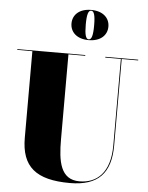

<svg xmlns="http://www.w3.org/2000/svg" viewBox="-65 -1072 881 1140"><g transform="rotate(5 375.0 -502.5)"><path d="M322 -930C322 -879 361 -840 432 -840C503 -840 542 -879 542 -930C542 -981 503 -1020 432 -1020C361 -1020 322 -981 322 -930ZM407 -930C407 -990.5 415 -1015.5 432 -1015.5C449 -1015.5 457 -990.5 457 -930C457 -869.5 449 -844.5 432 -844.5C415 -844.5 407 -869.5 407 -930ZM15 -750V-745.5H105V-230C105 -57 192 15 395 15C563 15 637.5 -65 637.5 -230V-745.5H735.5V-750H539.5V-745.5H632.5V-230C632.5 -66 553 0 450.5 0C336.5 0 320 -108 320 -240V-745.5H420V-750Z"/></g></svg>

Font: Bodoni* 36pt Fatface
Style: Regular
Weight: 900
Version: Version 2.3